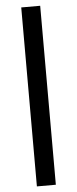

<svg xmlns="http://www.w3.org/2000/svg" viewBox="-61 -756 392 979"><g transform="rotate(-5 135.0 -266.0)"><path d="M87 192V-724H184V192Z"/></g></svg>

Font: Archivo SemiBold SemiExpanded
Style: Regular
Weight: 600
Width: 6
Version: Version 2.001